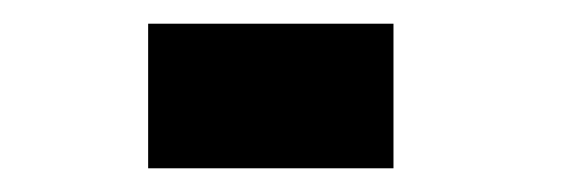

<svg xmlns="http://www.w3.org/2000/svg" viewBox="-20 -385 490 162"><path d="M105 -365H312V-243H105Z"/></svg>

Font: League Mono Condensed ExtraBold
Style: Regular
Weight: 800
Width: 1
Designer: Tyler Finck
Foundry: The League of Moveable Type / Tyler Finck
Version: Version 2.210